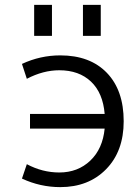

<svg xmlns="http://www.w3.org/2000/svg" viewBox="-20 -757 567 787"><path d="M320 -610V-737H393V-610ZM120 -610V-737H193V-610ZM103 -230V-290H409Q402 -376 353 -422.5Q304 -469 223 -469Q157 -469 90 -434L70 -495Q145 -530 227 -530Q349 -530 418 -458.5Q487 -387 487 -260Q487 -137 415 -63.5Q343 10 227 10Q145 10 70 -25L90 -84Q154 -50 223 -50Q299 -50 350 -98.5Q401 -147 409 -230Z"/></svg>

Font: Mplus 1p
Style: Regular
Weight: 400
Version: Version 1.061